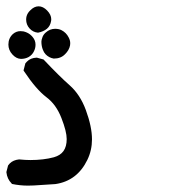

<svg xmlns="http://www.w3.org/2000/svg" viewBox="-31 -414 551 608"><path d="M57.6 173.8Q32.2 173.8 6.8 168.5L5.4 166.5Q-8.3 152.8 -10.7 131.8V130.4L-5.4 109.9Q-2.4 106 0 103.5Q10.7 92.8 29.3 90.8Q50.3 92.8 64.9 92.8Q106.9 92.8 139.6 84Q160.2 78.1 169.9 64.5Q180.2 50.3 180.2 26.4Q180.2 2.4 163.6 -40Q147 -83 116.2 -106Q83 -131.3 45.4 -188L43.5 -190.9L49.3 -213.4Q52.2 -216.8 54.2 -218.8Q65.4 -230.5 84.5 -231.4H85.9L106.9 -225.6Q157.7 -171.9 189.5 -144Q222.7 -114.7 240.7 -65.9Q260.3 -12.7 260.3 27.3Q260.3 62 245.6 92.3Q213.4 158.7 144.5 168.9L76.2 173.3Q66.9 173.8 57.6 173.8ZM-4.4 -272.9Q-4.4 -293 9.8 -306.2Q20.5 -315.4 33.7 -315.4Q38.6 -315.4 43.9 -314.5Q59.6 -310.5 69.3 -300.3L72.3 -296.9Q81.5 -286.1 81.5 -272.5Q81.5 -261.7 76.7 -252Q71.3 -240.2 59.6 -233.4Q48.8 -227.5 35.2 -227.5Q20.5 -228 8.1 -241.7Q-4.4 -255.4 -4.4 -272.9ZM105 -255.9Q100.1 -267.6 100.1 -282.2Q100.1 -287.1 103 -294.9Q105.5 -303.7 113.8 -311Q127 -322.8 143.6 -322.8Q154.8 -322.8 163.1 -318.8Q178.7 -311 186.5 -295.4Q191.4 -286.1 191.4 -277.3Q191.4 -273.9 190.9 -270.5Q188 -254.9 174.8 -242.2Q161.6 -228.5 139.6 -228.5H139.2Q124 -231 113.3 -242.2Q107.9 -248 105 -255.9ZM51.8 -352.1Q51.8 -357.4 53.2 -362.8Q56.2 -373 64.5 -380.9Q77.1 -394 91.3 -394Q105.5 -394 118.4 -380.6Q131.3 -367.2 131.3 -353Q131.3 -350.6 130.9 -348.1Q128.4 -332 117.7 -323Q106.9 -314 89.4 -310.5Q73.2 -312 62.5 -324Q51.8 -335.9 51.8 -352.1Z"/></svg>

Font: Bakudai
Style: Bold
Weight: 700
Version: Version 1.48